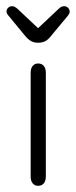

<svg xmlns="http://www.w3.org/2000/svg" viewBox="-20 -592 246 620"><path d="M79 -22Q79 -8 85.5 0Q92 8 103 8Q115 8 121.5 0Q128 -8 128 -22V-357Q128 -371 121.5 -379Q115 -387 103 -387Q92 -387 85.5 -379Q79 -371 79 -357ZM103 -501 36 -564Q27 -572 19 -572Q12 -572 6.5 -567Q1 -562 1 -555Q1 -549 7 -542L58 -480Q70 -465 80 -459.5Q90 -454 103 -454Q117 -454 127 -459.5Q137 -465 149 -481L199 -541Q202 -545 203.5 -548Q205 -551 205 -554Q205 -562 199.5 -567Q194 -572 187 -572Q178 -572 170 -564Z"/></svg>

Font: Beiruti Light
Style: Regular
Weight: 300
Designer: Arlette Boutros
Foundry: Boutros
Version: Version 1.41